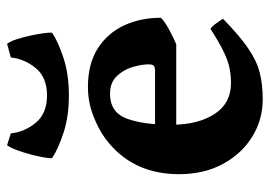

<svg xmlns="http://www.w3.org/2000/svg" viewBox="-128 -604 747 531"><g transform="rotate(-90 245.5 -338.5)"><path d="M461.9 -267.1Q453.1 -257.3 428.7 -244.1Q404.3 -231 388.7 -224.6H88.9L89.8 -283.2H314.5Q325.7 -283.2 329.3 -286.9Q333 -290.5 333 -300.8Q333 -320.8 325.4 -345.9Q317.9 -371.1 300 -389.4Q282.2 -407.7 252 -407.7Q200.7 -407.7 183.3 -362.1Q166 -316.4 166 -237.8Q166 -164.6 195.6 -118.9Q225.1 -73.2 281.2 -73.2Q301.8 -73.2 321.3 -76.9Q340.8 -80.6 366.7 -92.8Q392.6 -105 431.2 -129.9Q437.5 -126.5 447.3 -112.8Q457 -99.1 459 -95.2Q413.1 -50.3 378.4 -26.4Q343.8 -2.4 310.8 6.1Q277.8 14.6 236.8 14.6Q179.7 14.6 132.6 -14.6Q85.4 -43.9 57.4 -95.9Q29.3 -147.9 29.3 -216.8Q29.3 -347.2 127.4 -420.4Q154.8 -440.4 192.4 -454.6Q230 -468.8 270.5 -468.8Q334.5 -468.8 377 -441.7Q419.4 -414.6 440.7 -368.9Q461.9 -323.2 461.9 -267.1ZM247.1 -521.5Q188.5 -521.5 143.6 -536.4Q98.6 -551.3 73.7 -567.9Q72.8 -573.7 75.7 -590.6Q78.6 -607.4 84 -627.9Q89.4 -648.4 96.2 -666.3Q103 -684.1 109.4 -692.4L142.1 -682.1Q146 -644 171.6 -613Q197.3 -582 247.1 -582Q296.9 -582 322.5 -613Q348.1 -644 352.1 -682.1L389.6 -692.4Q396.5 -684.1 402.3 -666.3Q408.2 -648.4 412.6 -627.9Q417 -607.4 419.2 -590.6Q421.4 -573.7 420.4 -567.9Q396 -551.3 350.8 -536.4Q305.7 -521.5 247.1 -521.5Z"/></g></svg>

Font: Gentium Book Plus
Style: Bold
Weight: 700
Designer: Victor Gaultney, Annie Olsen, Iska Routamaa, Becca Hirsbrunner
Foundry: SIL International
Version: Version 6.101